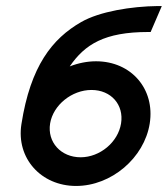

<svg xmlns="http://www.w3.org/2000/svg" viewBox="-20 -605 556 636"><path d="M51 -194C33 -81 116 11 232 11C349 11 458 -82 476 -196C494 -310 415 -402 298 -402C269 -402 239 -396 211 -385C261 -458 326 -499 471 -499H479L516 -585H503C415 -584 310 -567 249 -532C153 -477 81 -386 51 -194ZM146 -196C156 -257 218 -307 283 -307C348 -307 391 -258 381 -196C371 -134 311 -84 247 -84C182 -84 136 -134 146 -196Z"/></svg>

Font: Charger Sport
Style: BdObl
Weight: 700
Designer: Jasper
Foundry: Cannot Into Space Fonts
Version: Version 1.1